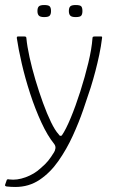

<svg xmlns="http://www.w3.org/2000/svg" viewBox="-34 -617 456 764"><path d="M181 -45Q155 -77 130.5 -130Q106 -183 86 -244.5Q66 -306 52.5 -364.5Q39 -423 33 -465Q32 -472 38 -472H63Q65 -472 68 -471Q71 -470 71 -465Q74 -433 83.5 -389.5Q93 -346 107 -299Q121 -252 137 -208Q153 -164 169 -131Q185 -98 199 -83Q203 -76 207 -76.5Q211 -77 212 -78Q228 -101 247.5 -148Q267 -195 285.5 -253Q304 -311 317.5 -367Q331 -423 334 -465Q334 -470 337 -471Q340 -472 343 -472H367Q370 -472 371.5 -471Q373 -470 372 -465Q368 -432 361 -399Q354 -366 345.5 -333.5Q337 -301 327 -269Q315 -232 297.5 -181Q280 -130 255.5 -76.5Q231 -23 198.5 23.5Q166 70 123.5 98.5Q81 127 27 127Q19 127 10 126.5Q1 126 -8 125Q-15 123 -14 119L-7 99Q-6 97 -3.5 96.5Q-1 96 3 97Q33 101 67.5 88.5Q102 76 127 53Q147 36 157.5 23Q168 10 181 -11Q185 -17 186.5 -26.5Q188 -36 181 -45ZM169 -573Q169 -561 164 -555Q159 -549 142 -549Q126 -549 120.5 -555Q115 -561 115 -573Q115 -586 120.5 -591.5Q126 -597 142 -597Q159 -597 164 -591.5Q169 -586 169 -573ZM294 -573Q294 -561 289.5 -555Q285 -549 267 -549Q251 -549 245.5 -555Q240 -561 240 -573Q240 -586 245.5 -591.5Q251 -597 267 -597Q285 -597 289.5 -591.5Q294 -586 294 -573Z"/></svg>

Font: Glory Thin
Style: Regular
Weight: 100
Designer: Robert Leuschke
Foundry: Robert Leuschke
Version: Version 1.011